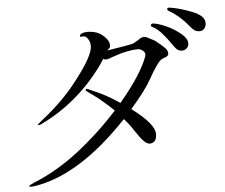

<svg xmlns="http://www.w3.org/2000/svg" viewBox="-56 -893 1111 949"><g transform="rotate(-5 500.0 -418.0)"><path d="M732 -758Q756 -755 793 -739Q828 -724 864 -696Q896 -670 896 -646Q896 -631 886 -621.5Q876 -612 863 -612Q848 -612 838.5 -620Q829 -628 812 -653Q795 -678 780 -695Q754 -727 727 -741Q717 -746 720 -752.5Q723 -759 732 -758ZM819 -829Q868 -822 929 -798Q990 -774 990 -739Q990 -722 981 -711Q972 -700 959 -700Q942 -700 932 -707Q922 -714 905 -735Q888 -756 870 -772Q842 -797 814 -813Q805 -819 807 -824.5Q809 -830 819 -829ZM730 -674Q733 -673 735 -671Q737 -669 741 -666Q754 -655 761 -649.5Q768 -644 778 -634Q788 -624 790 -618Q793 -611 793 -604Q793 -596 785 -590Q782 -588 761 -580Q740 -572 691 -484Q661 -430 587 -346Q698 -263 698 -214Q698 -169 664 -168Q649 -168 633 -185Q617 -202 595 -235.5Q573 -269 564 -279L546 -300Q308 -48 88 -10Q53 -4 52 -9Q51 -13 57.5 -16.5Q64 -20 82 -28Q192 -72 302 -157Q412 -243 505 -346Q486 -365 466 -382Q446 -400 431 -412Q416 -424 404 -432Q392 -441 384 -446Q376 -452 375 -453Q369 -456 371 -462Q374 -467 382 -463Q436 -440 464 -425Q493 -410 536 -381Q646 -511 678 -599Q684 -616 671 -627Q658 -639 640 -638Q616 -637 593 -632Q570 -628 555 -623Q517 -611 499 -604Q483 -598 470 -605Q463 -593 445 -567Q318 -397 138 -311Q130 -307 125 -307Q120 -306 120 -308Q120 -311 146 -332Q258 -419 336 -525Q414 -628 415 -673Q415 -696 403 -712Q392 -728 375 -724Q366 -722 366 -727Q365 -735 376 -740Q397 -749 433 -742Q464 -736 485 -715Q507 -694 509 -677Q511 -659 505 -655Q498 -650 495 -645Q611 -663 624 -668Q637 -675 649 -682Q660 -690 666.5 -693Q673 -696 683 -696Q691 -696 730 -674Z"/></g></svg>

Font: TsukuhouMincho
Style: Regular
Weight: 400
Designer: Iose
Foundry: Typographish
Version: Version 1.001; ttfautohint (v1.8.3)